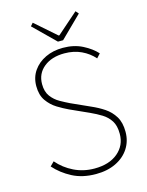

<svg xmlns="http://www.w3.org/2000/svg" viewBox="-126 -917 768 1006"><g transform="rotate(-15 258.0 -414.0)"><path d="M268 12Q195 12 140.5 -16.5Q86 -45 48 -88L70 -110Q106 -68 157 -43Q208 -18 268 -18Q348 -18 395 -57.5Q442 -97 442 -160Q442 -204 425 -230.5Q408 -257 380.5 -274Q353 -291 320 -306L218 -352Q190 -365 159 -384Q128 -403 106 -434Q84 -465 84 -514Q84 -561 108.5 -596.5Q133 -632 175 -652Q217 -672 270 -672Q330 -672 376 -648.5Q422 -625 450 -594L430 -572Q402 -604 361.5 -623Q321 -642 270 -642Q201 -642 158.5 -607.5Q116 -573 116 -516Q116 -475 135 -449.5Q154 -424 181.5 -408.5Q209 -393 232 -382L334 -336Q371 -320 402.5 -299Q434 -278 454 -245.5Q474 -213 474 -162Q474 -112 448.5 -72.5Q423 -33 376.5 -10.5Q330 12 268 12ZM254 -710 138 -824 152 -840 266 -740H270L384 -840L398 -824L282 -710Z"/></g></svg>

Font: Source Sans Variable
Style: Regular
Weight: 200
Designer: Paul D. Hunt
Foundry: Adobe Systems Incorporated
Version: Version 3.006;hotconv 1.0.111;makeotfexe 2.5.65597